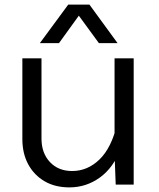

<svg xmlns="http://www.w3.org/2000/svg" viewBox="-20 -801 690 833"><path d="M160 -548V-200Q160 -137 196.5 -98Q233 -59 293 -59Q360 -59 412 -109.5Q464 -160 488 -263L503 -156Q473 -74 413.5 -31Q354 12 281 12Q219 12 173.5 -14.5Q128 -41 102.5 -88Q77 -135 77 -198V-548ZM560 -548V0H482L477 -132V-548ZM153 -614 276 -781H368L490 -614H409L322 -733L236 -614Z"/></svg>

Font: Azeret Mono Light
Style: Regular
Weight: 300
Designer: Martin Vácha
Foundry: Displaay
Version: Version 1.002